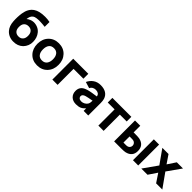

<svg xmlns="http://www.w3.org/2000/svg" viewBox="334 -2196 3657 3657"><g transform="rotate(45 2163.0 -367.0)"><path d="M331.1 -523.9Q388.7 -523.9 439 -501.7Q489.3 -479.5 522.9 -437.5Q553.7 -400.9 570.1 -351.6Q586.4 -302.2 586.4 -251Q588.4 -196.3 568.4 -146.5Q548.3 -96.7 511.2 -58.1Q431.6 18.6 309.6 15.6Q252.4 15.6 200.4 -7.1Q148.4 -29.8 112.3 -71.8Q51.3 -142.1 43.9 -261.2Q36.6 -372.1 52.2 -478Q74.7 -626 172.9 -692.9Q254.4 -750 412.6 -750Q476.1 -750 539.6 -737.3V-607.4Q470.7 -616.2 412.6 -617.7Q291 -621.6 248 -590.8Q219.2 -570.3 206.8 -539.3Q194.3 -508.3 189.5 -467.8Q218.3 -492.7 255.9 -507.6Q293.5 -522.5 331.1 -523.9ZM315.4 -398.9Q255.9 -398.9 223.1 -360.4Q193.8 -327.1 193.8 -261.2Q193.8 -195.8 223.1 -162.6Q255.9 -124 315.4 -124Q376 -124 407.2 -162.6Q437.5 -196.8 437.5 -261.2Q437.5 -326.2 407.2 -360.4Q376 -398.9 315.4 -398.9Z M954.1 15.6Q827.1 15.6 748.3 -67.4Q669.4 -150.4 669.4 -281.2Q669.4 -413.1 749 -495.6Q828.6 -578.1 954.1 -578.1Q1081.1 -578.1 1160.2 -495.1Q1239.3 -412.1 1239.3 -281.2Q1239.3 -149.9 1159.9 -67.1Q1080.6 15.6 954.1 15.6ZM1089.4 -281.2Q1089.4 -357.9 1054.7 -401.9Q1020 -445.8 954.1 -445.8Q886.7 -445.8 853.3 -401.9Q819.8 -357.9 819.8 -281.2Q819.8 -204.1 854.2 -160.4Q888.7 -116.7 954.1 -116.7Q1020 -116.7 1054.7 -161.4Q1089.4 -206.1 1089.4 -281.2Z M1759.8 -562.5V-430.2H1495.1V0H1353.5V-562.5Z M2320.3 0H2196.3V-68.8Q2157.7 -24.4 2114.5 -4.4Q2071.3 15.6 2002.4 15.6Q1917.5 15.6 1867.2 -33Q1816.9 -81.5 1816.9 -160.6Q1816.9 -270.5 1918 -315.4Q1935.5 -323.2 1957.5 -330.1Q1979.5 -336.9 1996.3 -341.3Q2013.2 -345.7 2043 -351.1Q2072.8 -356.4 2085.9 -358.4Q2099.1 -360.4 2135 -365.5Q2170.9 -370.6 2179.7 -372.1Q2174.3 -412.1 2146.2 -430.4Q2118.2 -448.7 2077.6 -448.7Q2039.1 -448.7 2008.8 -431.4Q1978.5 -414.1 1963.9 -380.4L1836.9 -418.9Q1867.7 -488.8 1930.4 -533.4Q1993.2 -578.1 2081.5 -578.1Q2169.9 -578.1 2227.5 -542.5Q2285.2 -506.8 2307.6 -437.5Q2320.3 -397.5 2320.3 -335.4ZM2160.6 -162.6Q2179.7 -195.3 2179.7 -257.3Q2073.2 -239.3 2027.3 -226.1Q1955.6 -206.5 1955.6 -157.2Q1955.6 -132.3 1976.3 -113.5Q1997.1 -94.7 2035.6 -94.7Q2073.7 -94.7 2108.4 -114Q2143.1 -133.3 2160.6 -162.6Z M2918.9 -562.5V-437.5H2734.4V0H2592.8V-437.5H2408.2V-562.5Z M3017.6 -562.5H3159.2V-383.3H3210.4Q3285.2 -383.3 3316.9 -377Q3468.8 -343.3 3468.8 -190.4Q3468.8 -42.5 3317.9 -7.3Q3287.1 0 3210.4 0H3017.6ZM3524.9 -562.5V0H3666.5V-562.5ZM3159.2 -273.9V-109.4H3226.1Q3251 -109.4 3270 -114.7Q3293 -121.1 3309.1 -142.3Q3325.2 -163.6 3325.2 -190.4Q3325.2 -218.8 3308.3 -240.5Q3291.5 -262.2 3267.6 -268.6Q3249.5 -273.9 3226.1 -273.9Z M4310.1 -562.5 4113.3 -284.2 4315.4 0H4148.4L4033.2 -172.9L3916.5 0H3749.5L3950.7 -284.2L3753.9 -562.5H3920.4L4033.2 -396L4143.6 -562.5Z"/></g></svg>

Font: Manrope3 ExtraBold
Style: Bold
Weight: 800
Width: 4
Designer: Mikhail Sharanda
Foundry: Mikhail Sharanda
Version: Version 3.000;PS 003.000;hotconv 1.0.88;makeotf.lib2.5.64775